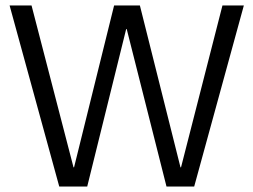

<svg xmlns="http://www.w3.org/2000/svg" viewBox="-20 -680 924 700"><path d="M196 0 15 -660H95L248 -70H250L396 -660H490L638 -70H640L791 -660H869L688 0H587L442 -574H440L298 0Z"/></svg>

Font: Bricolage Grotesque 48pt Condensed ExtraBold Light
Style: Regular
Weight: 300
Version: Version 1.000;gftools[0.9.30]